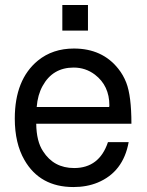

<svg xmlns="http://www.w3.org/2000/svg" viewBox="-20 -736 596 779"><path d="M513.2 -233.9H127Q127.9 -162.1 154.8 -122.1Q198.2 -54.2 280.8 -54.2Q382.8 -54.2 418 -159.2H502Q480 -38.1 376 4.9Q332 22.9 277.8 22.9Q142.1 22.9 79.1 -86.9Q40 -154.8 40 -254.9Q40 -413.1 133.8 -490.2Q193.8 -539.1 279.8 -539.1Q395 -539.1 460 -457Q480 -432.1 492.2 -400.9Q513.2 -347.2 513.2 -233.9ZM128.9 -301.8H422.9L423.8 -308.1Q423.8 -388.2 365.2 -433.1Q327.1 -461.9 278.8 -461.9Q193.8 -461.9 152.8 -387.2Q132.8 -351.1 128.9 -301.8ZM336.9 -715.8V-611.8H232.9V-715.8Z"/></svg>

Font: SolaimanLipiNormal
Style: Normal
Weight: 400
Designer: Solaiman Karim
Version: Version 1.6.1 ; ttfautohint (v1.5.65-e2d9)